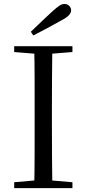

<svg xmlns="http://www.w3.org/2000/svg" viewBox="-20 -965 445 985"><path d="M138.1 -802Q166.7 -829.3 194.4 -855.9Q222 -882.5 247.6 -905.7Q271.1 -927 284.8 -935.9Q298.6 -944.8 310.5 -944.8Q325 -944.8 335 -935Q344.9 -925.2 344.9 -912.4Q344.9 -899.7 333.5 -887Q322.1 -874.4 291 -858.2Q257.5 -839.2 222.3 -820.5Q187.1 -801.8 150.9 -783.2ZM52.8 0V-30.1L190.9 -42.1H212.5L351.6 -30.1V0ZM155.3 0Q157.5 -83.6 157.6 -167.7Q157.7 -251.7 157.7 -336.8V-391.1Q157.7 -476.1 157.6 -560.4Q157.5 -644.8 155.3 -728H248.5Q247.3 -645.2 246.8 -560.7Q246.3 -476.1 246.3 -391.1V-337Q246.3 -252.2 246.8 -168.1Q247.3 -84.1 248.5 0ZM52.8 -698V-728H351.6V-698L212.5 -686.9H190.9Z"/></svg>

Font: Noto Serif SC
Style: Regular
Weight: 200
Designer: Ryoko NISHIZUKA 西塚涼子 (kana & ideographs); Frank Grießhammer (Latin, Greek & Cyrillic); Wenlong ZHANG 张文龙 (bopomofo); San
Foundry: Adobe
Version: Version 2.001;hotconv 1.1.0;makeotfexe 2.6.0